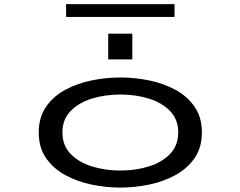

<svg xmlns="http://www.w3.org/2000/svg" viewBox="-20 -880 1140 912"><path d="M552 11Q483.5 11 415 -3.2Q346.5 -17.5 289.8 -48.5Q233 -79.5 198.5 -129.5Q164 -179.5 164 -251Q164 -322.5 198.5 -372.5Q233 -422.5 289.8 -453.2Q346.5 -484 415 -498Q483.5 -512 552 -512Q620 -512 688.5 -498Q757 -484 813.5 -453.2Q870 -422.5 904.5 -372.5Q939 -322.5 939 -251Q939 -179.5 904.5 -129.5Q870 -79.5 813.5 -48.5Q757 -17.5 688.5 -3.2Q620 11 552 11ZM552 -70Q625.5 -70 688 -89.8Q750.5 -109.5 788.5 -149.5Q826.5 -189.5 826.5 -251Q826.5 -312.5 788.2 -352.2Q750 -392 687.5 -411.5Q625 -431 552 -431Q478.5 -431 416 -411.5Q353.5 -392 315 -352.2Q276.5 -312.5 276.5 -251Q276.5 -189.5 314.8 -149.5Q353 -109.5 415.8 -89.8Q478.5 -70 552 -70ZM494 -720H608.5V-598H494ZM294 -799.5V-860.5H809V-799.5Z"/></svg>

Font: Trispace Expanded
Style: Regular
Weight: 400
Width: 7
Designer: Tyler Finck
Foundry: Etcetera Type Company
Version: Version 1.210; ttfautohint (v1.8.3)